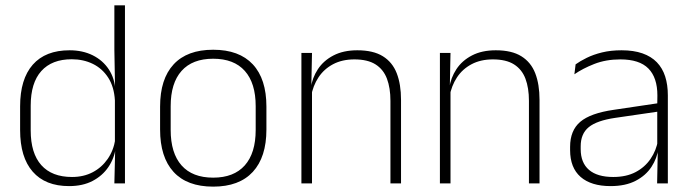

<svg xmlns="http://www.w3.org/2000/svg" viewBox="-20 -684 2578 716"><path d="M237.5 10Q149 10 102 -43.8Q55 -97.5 55 -199V-287.5Q55 -389 102.2 -442.8Q149.5 -496.5 239.5 -496.5Q288 -496.5 325.8 -477.8Q363.5 -459 385.8 -425.2Q408 -391.5 410.5 -345.5H423.5L408.5 -309.5Q405.5 -360.5 383.5 -394.5Q361.5 -428.5 326.2 -445.8Q291 -463 247.5 -463Q173.5 -463 134 -419Q94.5 -375 94.5 -290V-197.5Q94.5 -112.5 134 -68.2Q173.5 -24 248.5 -24Q292 -24 325.8 -41.8Q359.5 -59.5 381.5 -91.2Q403.5 -123 410 -164.5L423 -132.5H411.5Q406 -93 384 -60.8Q362 -28.5 325.2 -9.2Q288.5 10 237.5 10ZM406.5 0 409.5 -126.5 408.5 -140V-347L409 -359L406.5 -497.5V-664H446V0Z M775 12Q677.5 12 627.2 -43Q577 -98 577 -201V-286.5Q577 -389.5 627.5 -444Q678 -498.5 775 -498.5Q872 -498.5 922.8 -444Q973.5 -389.5 973.5 -286.5V-201Q973.5 -98 922.8 -43Q872 12 775 12ZM775 -21.5Q852 -21.5 892.8 -67.2Q933.5 -113 933.5 -199.5V-288Q933.5 -374 893 -419.5Q852.5 -465 775 -465Q697.5 -465 657 -419.5Q616.5 -374 616.5 -288V-199.5Q616.5 -113 657 -67.2Q697.5 -21.5 775 -21.5Z M1436 0V-308Q1436 -356 1423 -390.5Q1410 -425 1380.5 -443.8Q1351 -462.5 1301.5 -462.5Q1256 -462.5 1222 -444.5Q1188 -426.5 1167.5 -395.2Q1147 -364 1140 -324L1129 -356H1139Q1144.5 -394 1165.5 -426Q1186.5 -458 1223.5 -477.2Q1260.5 -496.5 1312.5 -496.5Q1372 -496.5 1407.8 -474.2Q1443.5 -452 1459.5 -410.8Q1475.5 -369.5 1475.5 -311.5V0ZM1104 0V-486.5H1143.5L1141 -362.5L1143.5 -361V0Z M1952.5 0V-308Q1952.5 -356 1939.5 -390.5Q1926.5 -425 1897 -443.8Q1867.5 -462.5 1818 -462.5Q1772.5 -462.5 1738.5 -444.5Q1704.5 -426.5 1684 -395.2Q1663.5 -364 1656.5 -324L1645.5 -356H1655.5Q1661 -394 1682 -426Q1703 -458 1740 -477.2Q1777 -496.5 1829 -496.5Q1888.5 -496.5 1924.2 -474.2Q1960 -452 1976 -410.8Q1992 -369.5 1992 -311.5V0ZM1620.5 0V-486.5H1660L1657.5 -362.5L1660 -361V0Z M2430.5 0 2433 -125 2431 -131.5V-290L2431.5 -328Q2431.5 -394.5 2398 -428.5Q2364.5 -462.5 2293.5 -462.5Q2239.5 -462.5 2196.2 -445.5Q2153 -428.5 2122 -407L2126.5 -444Q2143 -456 2167.8 -468.2Q2192.5 -480.5 2225 -488.5Q2257.5 -496.5 2298 -496.5Q2343 -496.5 2375.8 -485Q2408.5 -473.5 2429.5 -451.8Q2450.5 -430 2460.5 -399Q2470.5 -368 2470.5 -328.5V0ZM2257 10Q2184.5 10 2145.2 -24.2Q2106 -58.5 2106 -124V-136.5Q2106 -197.5 2144 -229.8Q2182 -262 2269 -274.5L2440.5 -300L2442.5 -269L2274.5 -244.5Q2206 -234.5 2175.8 -210Q2145.5 -185.5 2145.5 -138.5V-128Q2145.5 -77 2176.5 -50.5Q2207.5 -24 2267 -24Q2315.5 -24 2350.2 -42.2Q2385 -60.5 2406.2 -91.8Q2427.5 -123 2434 -162L2444.5 -131H2435.5Q2430.5 -94 2409.5 -61.8Q2388.5 -29.5 2350.5 -9.8Q2312.5 10 2257 10Z"/></svg>

Font: Anek Gurmukhi Medium ExtraLight
Style: Regular
Weight: 250
Version: Version 1.003